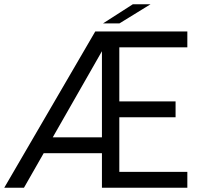

<svg xmlns="http://www.w3.org/2000/svg" viewBox="-20 -886 974 906"><path d="M0 0 429.5 -737.5H864V-662.5H514L543 -691.5V-378L517.5 -407.5H808.5V-332.5H519L543 -360V-49.5L517.5 -75H864V0H461V-662.5L468.5 -657.5L93 0ZM165.5 -163 183 -238H500.5V-163ZM466 -775.5 607 -866H690.5L543.5 -775.5Z"/></svg>

Font: Epilogue
Style: Regular
Weight: 400
Designer: Tyler Finck
Foundry: Etcetera Type Co
Version: Version 2.112